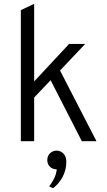

<svg xmlns="http://www.w3.org/2000/svg" viewBox="-20 -742 562 1009"><path d="M89.5 0V-688.5L159.5 -722V-314L343 -511H427.5L295.5 -371.5L487 0H410L246 -320.5L159.5 -229.5V0ZM259 247 238.5 237.5Q251 222 263 198.8Q275 175.5 278.5 148Q256 148 242.2 134Q228.5 120 228.5 99.5Q228.5 77 243.2 63.2Q258 49.5 277 49.5Q297.5 49.5 313 64.5Q328.5 79.5 328.5 108.5Q328.5 150 309.8 186.2Q291 222.5 259 247Z"/></svg>

Font: Overpass Light
Style: Regular
Weight: 300
Designer: Delve Withrington, Dave Bailey, Thomas Jockin
Foundry: Delve Fonts LLC
Version: Version 4.000; ttfautohint (v1.8.3)